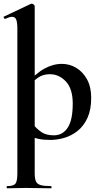

<svg xmlns="http://www.w3.org/2000/svg" viewBox="-30 -745 546 1040"><path d="M8 275Q6 275 6 269Q6 263 8 263Q43 263 53.5 250Q64 237 64 194V-589Q64 -623 58 -638.5Q52 -654 35 -654Q22 -654 -2 -643Q-6 -642 -9 -648Q-12 -654 -9 -655L137 -724Q139 -725 142 -725Q147 -725 152.5 -720.5Q158 -716 158 -712V194Q158 222 164.5 237Q171 252 190 257.5Q209 263 247 263Q249 263 249 269Q249 275 247 275Q218 275 183 274Q148 273 110 273Q81 273 54.5 274Q28 275 8 275ZM243 13Q205 13 177.5 7Q150 1 111 -12L146 -75Q168 -48 193.5 -30Q219 -12 262 -12Q309 -12 336.5 -53Q364 -94 364 -184Q364 -264 327 -303.5Q290 -343 240 -343Q202 -343 175.5 -324Q149 -305 123 -276L112 -288Q163 -347 210 -373Q257 -399 305 -399Q347 -399 383 -377.5Q419 -356 441.5 -315Q464 -274 464 -215Q464 -151 444 -107Q424 -63 391 -36.5Q358 -10 319 1.5Q280 13 243 13Z"/></svg>

Font: Cormorant Garamond Light
Style: Regular
Weight: 300
Designer: Christian Thalmann (Catharsis Fonts)
Foundry: Catharsis Fonts
Version: Version 4.001